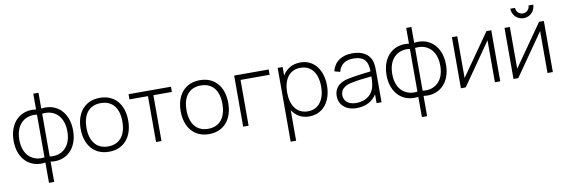

<svg xmlns="http://www.w3.org/2000/svg" viewBox="-63 -1242 5891 1999"><g transform="rotate(-10 2882.0 -243.0)"><path d="M382 225V10.5C540 35.5 669 -71.5 669 -269C669 -466.5 540 -575.5 382 -550.5V-717.5H327V-550.5C169 -575.5 40 -466.5 40 -269C40 -71.5 169 35.5 327 10.5V225ZM327 -44.5C220 -26.5 100.5 -89.5 100.5 -269C100.5 -449 219 -513.5 327 -495.5ZM382 -495.5C490 -513.5 608.5 -449.5 608.5 -269C608.5 -89 489 -26.5 382 -44.5Z M1000.5 15C1160 15 1252 -100.5 1252 -271C1252 -438 1161.5 -555 1000.5 -555C843 -555 749 -440.5 749 -271C749 -103 840 15 1000.5 15ZM1000.5 -41C875.5 -41 810.5 -132 810.5 -271C810.5 -405 871.5 -499 1000.5 -499C1127 -499 1190.5 -409.5 1190.5 -271C1190.5 -134.5 1128 -41 1000.5 -41Z M1556 0V-485H1751.5V-540H1303V-485H1498.5V0Z M2058 15C2217.5 15 2309.5 -100.5 2309.5 -271C2309.5 -438 2219 -555 2058 -555C1900.5 -555 1806.5 -440.5 1806.5 -271C1806.5 -103 1897.5 15 2058 15ZM2058 -41C1933 -41 1868 -132 1868 -271C1868 -405 1929 -499 2058 -499C2184.5 -499 2248 -409.5 2248 -271C2248 -134.5 2185.5 -41 2058 -41Z M2477 0V-484H2784.5V-540H2419.5V0Z M3121.5 -555C3034.5 -555 2970.5 -515 2932 -450V-540H2879.5V240H2937V-83C2975.5 -22.5 3036 15 3116 15C3268.5 15 3353.5 -109 3353.5 -271C3353.5 -431 3268.5 -555 3121.5 -555ZM3112.5 -40C2991.5 -40 2932 -138.5 2932 -271C2932 -404.5 2992.5 -500 3111.5 -500C3234.5 -500 3292 -401 3292 -271C3292 -140 3231.5 -40 3112.5 -40Z M3868 -444.5C3841.5 -514 3771 -555 3672 -555C3555 -555 3478.5 -500.5 3454 -402.5L3513 -386C3534 -463 3587.5 -499.5 3670 -499.5C3783 -499.5 3825 -446 3825 -336.5C3761.5 -328.5 3654.5 -317 3575.5 -299.5C3497 -281 3433.5 -235.5 3433.5 -144C3433.5 -59 3495 15 3619.5 15C3713 15 3788.5 -23.5 3830 -94V0H3882.5V-336.5C3882.5 -375 3879 -415.5 3868 -444.5ZM3622.5 -38C3525.5 -38 3492.5 -94 3492.5 -143.5C3492.5 -209.5 3547.5 -238 3595 -250.5C3662 -267.5 3759 -276.5 3825 -283.5C3825 -259.5 3824 -224.5 3819 -197.5C3805 -101 3732.5 -38 3622.5 -38Z M4324.5 225V10.5C4482.5 35.5 4611.5 -71.5 4611.5 -269C4611.5 -466.5 4482.5 -575.5 4324.5 -550.5V-717.5H4269.5V-550.5C4111.5 -575.5 3982.5 -466.5 3982.5 -269C3982.5 -71.5 4111.5 35.5 4269.5 10.5V225ZM4269.5 -44.5C4162.5 -26.5 4043 -89.5 4043 -269C4043 -449 4161.5 -513.5 4269.5 -495.5ZM4324.5 -495.5C4432.5 -513.5 4551 -449.5 4551 -269C4551 -89 4431.5 -26.5 4324.5 -44.5Z M5087 -540 4778 -98.5V-540H4721.5V0H4772L5081 -443.5V0H5137.5V-540Z M5493 -605C5560 -605 5614.5 -659.5 5614.5 -726.5H5564.5C5564.5 -687.5 5533 -655 5493 -655C5454 -655 5421.5 -687.5 5421.5 -726.5H5371.5C5371.5 -659.5 5426 -605 5493 -605ZM5643 -540 5334 -98.5V-540H5277.5V0H5328L5637 -443.5V0H5693.5V-540Z"/></g></svg>

Font: Hauora Light
Style: Regular
Weight: 300
Designer: Wayne Shih
Foundry: WCYS
Version: Version 1.001;hotconv 1.0.109;makeotfexe 2.5.65596